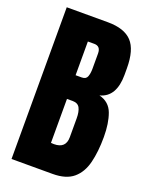

<svg xmlns="http://www.w3.org/2000/svg" viewBox="-158 -941 795 1022"><g transform="rotate(20 239.5 -429.5)"><path d="M38.1 0V-859.4H271Q364.7 -859.4 407.5 -813.7Q450.2 -768.1 450.2 -663.1V-625.5Q450.2 -564.9 428.5 -527.3Q406.7 -489.7 362.3 -478Q420.4 -463.4 440.2 -409.4Q460 -355.5 460 -277.8Q460 -194.3 444.3 -131.8Q428.7 -69.3 387.7 -34.7Q346.7 0 271 0ZM206.1 -535.6H241.2Q265.1 -535.6 272 -554.2Q278.8 -572.8 278.8 -598.6V-685.1Q278.8 -726.6 242.2 -726.6H206.1ZM223.1 -151.4Q290 -151.4 290 -214.8V-322.3Q290 -358.9 279.1 -380.1Q268.1 -401.4 237.8 -401.4H206.1V-152.3Q216.8 -151.4 223.1 -151.4Z"/></g></svg>

Font: webenart
Style: Regular
Weight: 400
Designer: Vernon Adams
Foundry: Vernon Adams
Version: Version 2.116; ttfautohint (v1.8.3)